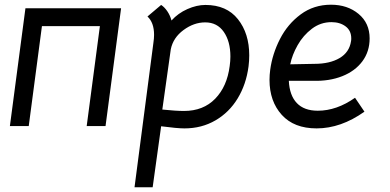

<svg xmlns="http://www.w3.org/2000/svg" viewBox="-20 -535 1657 815"><path d="M428 0H348L404 -424H158L102 0H22L88 -500H494Z M1038 -300Q1038 -277 1035 -253Q1025 -177 989 -117.5Q953 -58 894.5 -24Q836 10 763 10Q732 10 664 1L628 260H551L631 -352Q634 -372 634 -387Q634 -439 606 -465L664 -514Q678 -505 690 -487.5Q702 -470 708 -448Q736 -479 775.5 -496.5Q815 -514 852 -514Q942 -514 990 -453.5Q1038 -393 1038 -300ZM955 -255Q958 -276 958 -295Q958 -359 930 -399.5Q902 -440 851 -440Q803 -440 759 -407.5Q715 -375 705 -326L669 -70Q726 -64 761 -64Q843 -64 893.5 -116Q944 -168 955 -255Z M1124 -196Q1124 -217 1127 -239Q1136 -306 1168.5 -369.5Q1201 -433 1256.5 -474Q1312 -515 1385 -515Q1455 -515 1502 -476Q1549 -437 1549 -372Q1549 -316 1518 -274.5Q1487 -233 1432.5 -211.5Q1378 -190 1309 -192H1206Q1209 -130 1240 -97.5Q1271 -65 1329 -65Q1409 -65 1487 -120L1527 -61Q1427 10 1324 10Q1228 10 1176 -47.5Q1124 -105 1124 -196ZM1470 -360Q1471 -364 1471 -372Q1471 -405 1447 -423Q1423 -441 1387 -441Q1341 -441 1304 -413Q1267 -385 1243.5 -343.5Q1220 -302 1212 -262L1315 -264Q1380 -264 1421.5 -288.5Q1463 -313 1470 -360Z"/></svg>

Font: Bellota
Style: Bold Italic
Weight: 700
Italic angle: -7.5°
Designer: Kemie Guaida
Foundry: Kemie Guaida
Version: Version 4.001